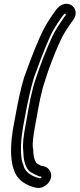

<svg xmlns="http://www.w3.org/2000/svg" viewBox="-20 -792 411 991"><path d="M311 -719C316 -726 322 -717 319 -713L310 -702L309 -700C287 -667 261 -632 242 -586C215 -526 187 -454 166 -389C143 -326 131 -253 119 -185L110 -136C103 -95 95 -49 100 -13C101 25 106 57 124 83C132 95 152 104 162 109C191 125 191 117 193 120C195 124 191 129 185 128C145 119 118 100 105 74C101 58 95 47 93 37C85 -10 87 -67 99 -136L108 -185C121 -256 137 -331 155 -391C179 -458 205 -527 232 -589C251 -635 275 -670 301 -707ZM271 -743 262 -731C234 -692 208 -652 186 -601C158 -538 131 -466 107 -399L106 -398C86 -333 71 -258 58 -185L49 -136C36 -63 33 -1 43 54C46 72 53 85 56 96C56 97 57 98 57 99C76 141 117 166 166 177C211 187 261 135 239 92C225 64 195 65 193 64C185 59 174 55 167 49C156 31 152 11 151 -24C151 -25 150 -26 150 -27C146 -52 153 -95 160 -136L169 -185C181 -253 194 -325 214 -380V-381C234 -445 261 -514 288 -574C305 -614 326 -643 349 -677L358 -689C402 -750 322 -810 271 -743Z"/></svg>

Font: Blanket
Style: OutlineObl
Weight: 400
Foundry: Cannot Into Space Fonts
Version: Version 0.9